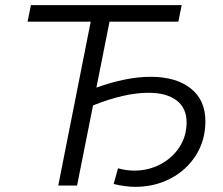

<svg xmlns="http://www.w3.org/2000/svg" viewBox="-20 -720 865 745"><path d="M564 -422Q663 -422 720 -377Q777 -332 777 -249Q777 -176 740.5 -118Q704 -60 642 -27.5Q580 5 505 5Q467 5 421 -6L438 -67Q470 -58 501 -58Q556 -58 602.5 -82.5Q649 -107 676.5 -149.5Q704 -192 704 -245Q704 -301 665 -330.5Q626 -360 556 -360Q464 -360 341 -311L279 0H206L332 -636H87L100 -700H685L672 -636H405L354 -380Q471 -422 564 -422Z"/></svg>

Font: Montserrat Alternates
Style: Italic
Weight: 400
Italic angle: -11.3°
Designer: Julieta Ulanovsky
Foundry: Julieta Ulanovsky
Version: Version 7.200